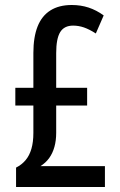

<svg xmlns="http://www.w3.org/2000/svg" viewBox="-20 -744 476 764"><path d="M265.6 -724.1Q301.3 -724.1 332.5 -713.9Q363.8 -703.6 392.6 -682.6L361.3 -610.8Q335.4 -627.4 314 -634.8Q292.5 -642.1 271 -642.1Q235.4 -642.1 219.5 -616.2Q203.6 -590.3 203.6 -532.7V-394.5H326.7V-324.2H203.6V-215.8Q203.6 -184.6 196.5 -159.4Q189.5 -134.3 175.8 -115.2Q162.1 -96.2 141.1 -83H397.5V0H43.9V-77.1Q66.4 -88.4 81.8 -106.7Q97.2 -125 105 -151.9Q112.8 -178.7 112.8 -215.3V-324.2H41V-394.5H112.8V-533.2Q112.8 -596.2 129.6 -638.7Q146.5 -681.2 180.7 -702.6Q214.8 -724.1 265.6 -724.1Z"/></svg>

Font: Open Sans Condensed Medium
Style: Regular
Weight: 500
Width: 3
Designer: Monotype Design Team
Foundry: Monotype Imaging Inc.
Version: Version 3.000